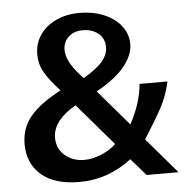

<svg xmlns="http://www.w3.org/2000/svg" viewBox="-53 -806 864 864"><g transform="rotate(-5 378.5 -374.0)"><path d="M446 -733C413.3 -746.3 377.3 -753 338 -753C298 -753 262.3 -745.7 231 -731C199.7 -716.3 175.3 -696.2 158 -670.5C140.7 -644.8 132 -616 132 -584C132 -554 139.2 -526.5 153.5 -501.5C167.8 -476.5 190.7 -447 222 -413C158.7 -379.7 112.5 -345.5 83.5 -310.5C54.5 -275.5 40 -234 40 -186C40 -128 59.8 -81.7 99.5 -47C139.2 -12.3 196.7 5 272 5C358 5 436.7 -22.3 508 -77L575 0H719L582 -160C617.3 -215.3 644.3 -260.3 663 -295C681.7 -329.7 695.7 -368.3 705 -411H579C574.3 -354.3 555.3 -295 522 -233L384 -394C443.3 -427.3 486.3 -460.8 513 -494.5C539.7 -528.2 553 -561 553 -593C553 -624.3 543.3 -652.2 524 -676.5C504.7 -700.8 478.7 -719.7 446 -733ZM280 -650.5C296 -666.2 318 -674 346 -674C372.7 -674 395.5 -666.7 414.5 -652C433.5 -637.3 443 -616 443 -588C443 -567.3 435 -547 419 -527C403 -507 373.7 -484.3 331 -459L312 -480C274.7 -522 256 -559.7 256 -593C256 -615.7 264 -634.8 280 -650.5ZM207.5 -279C226.5 -302.3 252 -322.7 284 -340L446 -151C426.7 -133 403.8 -118.7 377.5 -108C351.2 -97.3 325.7 -92 301 -92C268.3 -92 239.8 -102 215.5 -122C191.2 -142 179 -168.7 179 -202C179 -230 188.5 -255.7 207.5 -279Z"/></g></svg>

Font: Morrison SemiBold
Style: Regular
Weight: 600
Designer: Pablo Impallari, Rodrigo Fuenzalida (Modified by Dan O. Williams)
Version: Version 0.030; ttfautohint (v1.8.1)